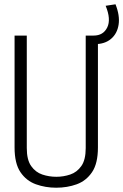

<svg xmlns="http://www.w3.org/2000/svg" viewBox="-20 -866 575 896"><path d="M48 -178V-700H105V-175Q105 -120 125.5 -91Q146 -62 177.5 -51.5Q209 -41 243 -41Q276 -41 307.5 -51.5Q339 -62 359.5 -91Q380 -120 380 -175V-700H437V-178Q437 -103 409.5 -62.5Q382 -22 338 -6Q294 10 242 10Q192 10 147.5 -6Q103 -22 75.5 -62.5Q48 -103 48 -178ZM412 -660V-700H417Q462 -700 480.5 -738Q499 -776 473 -839L519 -846Q540 -793 533.5 -751Q527 -709 498 -684.5Q469 -660 422 -660Z"/></svg>

Font: Georama SemiCondensed Light
Style: Regular
Weight: 300
Width: 4
Designer: Jean-Baptiste Levee
Foundry: Production Type
Version: Version 1.000